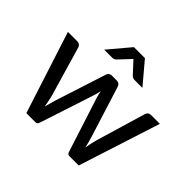

<svg xmlns="http://www.w3.org/2000/svg" viewBox="-166 -920 1123 1123"><g transform="rotate(45 395.0 -359.0)"><path d="M611.5 0H533.5Q519.5 0 514.5 -18L407.5 -350Q400 -375 395 -399.5Q390.5 -373 382.5 -349.5L274 -18Q269 0 252.5 0H178.5L14.5 -508H91.5Q103 -508 110.8 -502.2Q118.5 -496.5 121 -488.5L212.5 -175.5Q221.5 -138 227 -103Q235.5 -135 245.5 -169.5L349 -490.5Q352 -499 359.5 -504Q367 -509 375.5 -509H418Q437.5 -509 446 -490.5L545 -175.5Q556.5 -138 564.5 -102Q570.5 -137.5 580.5 -175.5L673.5 -488.5Q681.5 -508 701.5 -508H775ZM554 -584.5H488.5Q476.5 -584.5 464.5 -594.5Q401 -662 397.5 -667Q393.5 -662 329.5 -594.5Q318 -584.5 306 -584.5H238L350.5 -718H441.5Z"/></g></svg>

Font: Verano Sans Medium
Style: Regular
Weight: 500
Designer: Lukasz Dziedzic with Adam Twardoch and Botio Nikoltchev
Foundry: tyPoland Lukasz Dziedzic
Version: Version 3.001;December 28, 2019;FontCreator 12.0.0.2547 64-b